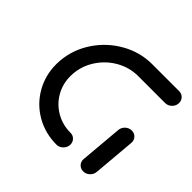

<svg xmlns="http://www.w3.org/2000/svg" viewBox="-134 -659 799 799"><g transform="rotate(45 265.5 -259.5)"><path d="M333.3 -41.5Q333.3 -30.7 327.6 -21.1Q321.9 -11.5 312.4 -5.7Q303 0 292.2 0Q225.9 0 171.5 -31.3Q117 -62.6 85.9 -116.9Q54.8 -171.1 54.8 -236.3Q54.8 -247.8 55.9 -259.3Q62.2 -329.6 102.2 -389.1Q142.2 -448.5 204.6 -483.5Q267 -518.5 337.4 -518.5H495.9Q510.7 -518.5 520.7 -508.5Q530.7 -498.5 530.7 -483.7Q530.7 -466.7 518.3 -454.4Q505.9 -442.2 489.3 -442.2H330.7Q281.1 -442.2 237 -417.6Q193 -393 164.8 -350.9Q136.7 -308.9 132.2 -259.3Q131.5 -248.1 131.5 -243Q131.5 -197 153.3 -158.9Q175.2 -120.7 213.5 -98.5Q251.9 -76.3 298.5 -76.3Q313.3 -76.3 323.3 -66.3Q333.3 -56.3 333.3 -41.5ZM449.6 0Q433.7 0 423.5 -11.1Q413.3 -22.2 414.8 -38.1L431.1 -225.2Q432.6 -241.1 444.6 -252.2Q456.7 -263.3 472.6 -263.3Q488.5 -263.3 498.7 -252.2Q508.9 -241.1 507.4 -225.2L491.1 -38.1Q489.6 -22.2 477.6 -11.1Q465.6 0 449.6 0Z"/></g></svg>

Font: 26F Galaxy Sans
Style: Bold Italic
Weight: 700
Italic angle: -5°
Designer: C₂₉H₂₅N₃O₅
Version: Version 1.200